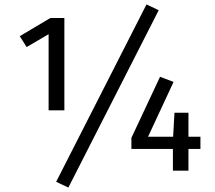

<svg xmlns="http://www.w3.org/2000/svg" viewBox="-20 -769 968 865"><path d="M640 -749 695 -723 288 76 233 50ZM270 -272H199V-615L100 -557L69 -606L207 -688H270ZM883 -153V-98H829V0H759V-98H572V-148L701 -423L762 -400L647 -153H760L766 -261H829V-153Z"/></svg>

Font: FiraGO Book
Style: Regular
Weight: 350
Designer: bBox Type
Foundry: bBox Type GmbH
Version: Version 1.001;PS 001.001;hotconv 1.0.88;makeotf.lib2.5.64775